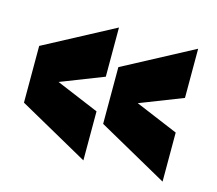

<svg xmlns="http://www.w3.org/2000/svg" viewBox="-76 -694 746 661"><g transform="rotate(15 297.5 -364.0)"><path d="M304.7 -266.1V-468.3L553.7 -600.6V-425.3L401.4 -365.7L553.7 -301.8V-127ZM22.5 -266.1V-468.3L271.5 -600.6V-425.3L119.1 -365.7L271.5 -301.8V-127Z"/></g></svg>

Font: Anton
Style: Regular
Weight: 400
Foundry: vernon adams
Version: Version 1.000